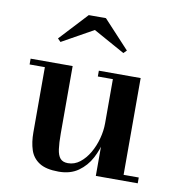

<svg xmlns="http://www.w3.org/2000/svg" viewBox="-80 -766 781 848"><g transform="rotate(10 311.0 -342.0)"><path d="M238.5 10Q181.5 10 151.2 -9.8Q121 -29.5 110 -63.5Q99 -97.5 99 -141V-434H30.5V-460H219V-157Q219 -115 222.8 -87.8Q226.5 -60.5 238 -47.2Q249.5 -34 272.5 -34Q302 -34 326 -52.8Q350 -71.5 367.5 -101.5Q385 -131.5 394.5 -167Q404 -202.5 404 -236L421 -237Q421 -203 412 -160.5Q403 -118 382.5 -79.2Q362 -40.5 326.5 -15.2Q291 10 238.5 10ZM404 0V-434H336.5V-460H524V-26H592V0ZM147.5 -555.5 134 -569 250 -694H327L443 -569L429.5 -555.5L288 -634Z"/></g></svg>

Font: Bodoni Moda SC 9pt SemiBold
Style: Regular
Weight: 600
Designer: Owen Earl
Foundry: indestructible type
Version: Version 2.005